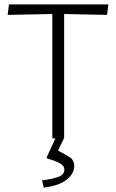

<svg xmlns="http://www.w3.org/2000/svg" viewBox="-20 -632 531 877"><path d="M219 0V-568L15 -564L21 -612H475L469 -564L273 -568V0ZM193 87 233 0H272L245 56Q278 73 298.5 86Q319 99 319 128Q319 148 304.5 168.5Q290 189 259.5 204Q229 219 180 225L172 192Q219 186 246.5 176Q274 166 274 142Q274 126 255.5 115Q237 104 196 92Z"/></svg>

Font: Ancizar Sans Thin
Style: Regular
Weight: 100
Designer: Cesar Puertas, Viviana Monsalve, Julian Moncada, Julian Prieto, Jose Castro, Mariel Hernandez, Felipe Aragon, Sara Alarc
Version: Version 8.100